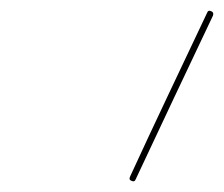

<svg xmlns="http://www.w3.org/2000/svg" viewBox="-20 -586 417 357"><path d="M373 -565Q378 -563 376 -557Q340 -481 304 -405Q268 -329 232 -252Q230 -247 224 -250Q219 -252 222 -258Q257 -334 293 -410Q329 -486 365 -562Q367 -568 373 -565Z"/></svg>

Font: FRB American Cursive Thin
Style: Italic
Weight: 100
Italic angle: -25°
Version: Version 2.0;Modular Font Editor K font №1